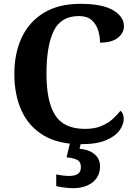

<svg xmlns="http://www.w3.org/2000/svg" viewBox="-20 -744 708 1004"><path d="M401 10Q285 10 208 -36Q131 -82 93 -164.5Q55 -247 55 -358Q55 -466 94 -548.5Q133 -631 210 -677.5Q287 -724 400 -724Q515 -724 571.5 -690.5Q628 -657 628 -608Q628 -571 596 -546Q564 -521 503 -521Q503 -554 493 -586Q483 -618 459 -639Q435 -660 393 -660Q298 -660 260.5 -581.5Q223 -503 223 -358Q223 -213 268.5 -141.5Q314 -70 425 -70Q474 -70 509 -84.5Q544 -99 568.5 -121Q593 -143 610 -165Q627 -151 627 -122Q627 -94 606 -63.5Q585 -33 536 -11.5Q487 10 401 10ZM361 240Q345 240 318.5 237Q292 234 274 229V168Q312 176 342 176Q371 176 387 165.5Q403 155 403 130Q403 101 381.5 91Q360 81 328 79L349 -9H406L396 34Q445 38 474 62Q503 86 503 126Q503 179 464 209.5Q425 240 361 240Z"/></svg>

Font: Noto Serif Tibetan
Style: Bold
Weight: 700
Designer: Monotype Design Team
Foundry: Monotype Imaging Inc.
Version: Version 2.103; ttfautohint (v1.8.4.7-5d5b)